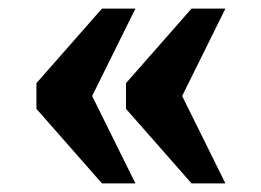

<svg xmlns="http://www.w3.org/2000/svg" viewBox="-20 -494 610 448"><path d="M427 -66H506L405 -270L506 -474H427L274 -300V-240ZM218 -66H296L195 -270L296 -474H218L65 -300V-240Z"/></svg>

Font: Noto Serif Myanmar ExtraBold
Style: Regular
Weight: 800
Designer: Ben Mitchell and the Monotype Design Team
Foundry: Monotype Imaging Inc.
Version: Version 2.106